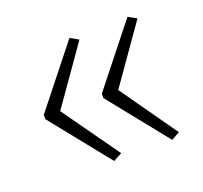

<svg xmlns="http://www.w3.org/2000/svg" viewBox="-76 -546 571 541"><g transform="rotate(-20 209.5 -275.5)"><path d="M39 -281V-268L181 -91L207 -105L86 -275L206 -446L181 -460ZM213 -281V-268L355 -91L380 -105L260 -275L380 -446L355 -460Z"/></g></svg>

Font: Noto Sans Kannada ExtraCondensed ExtraLight
Style: Regular
Weight: 200
Width: 2
Designer: Jelle Bosma - Monotype Design Team
Foundry: Monotype Imaging Inc.
Version: Version 2.005